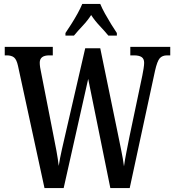

<svg xmlns="http://www.w3.org/2000/svg" viewBox="-20 -951 883 971"><path d="M71 -618Q64 -650 51 -660.5Q38 -671 14 -671H4V-714H247V-671H229Q181 -671 181 -634Q181 -624 183 -610Q185 -596 188 -584L249 -273Q258 -229 265.5 -188Q273 -147 277 -112Q283 -151 293 -195Q303 -239 315 -291L411 -707H487L575 -280Q585 -230 593.5 -189Q602 -148 607 -110Q612 -145 619 -180Q626 -215 635 -261L700 -570Q703 -584 706 -603.5Q709 -623 709 -633Q709 -654 696 -662.5Q683 -671 657 -671H639V-714H841V-671H825Q801 -671 788 -656.5Q775 -642 764 -593L636 0H538L426 -552L302 0H205ZM311 -784Q324 -803 340.5 -829Q357 -855 372 -882Q387 -909 396 -931H487Q496 -909 511 -882Q526 -855 542 -829Q558 -803 571 -784V-771H528Q509 -794 484 -820.5Q459 -847 441 -875Q423 -847 398.5 -821Q374 -795 354 -771H311Z"/></svg>

Font: Noto Serif Lao ExtraCondensed Medium
Style: Regular
Weight: 500
Width: 2
Designer: Monotype Design Team
Foundry: Monotype Imaging Inc.
Version: Version 2.003; ttfautohint (v1.8.4.7-5d5b)